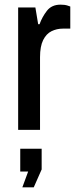

<svg xmlns="http://www.w3.org/2000/svg" viewBox="-20 -558 328 825"><path d="M58 0V-526H132L144 -454H150Q161 -485 181.5 -511.5Q202 -538 240 -538Q259 -538 270.5 -534Q282 -530 282 -530V-435H250Q224 -435 201.5 -424Q179 -413 165.5 -386Q152 -359 152 -312V0ZM76 247 101 179H67V81H159V170L125 247Z"/></svg>

Font: Archivo Narrow Medium
Style: Regular
Weight: 500
Designer: Hector Gatti
Foundry: Omnibus-Type
Version: Version 3.002